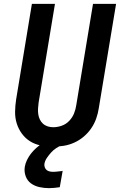

<svg xmlns="http://www.w3.org/2000/svg" viewBox="-20 -755 640 999"><path d="M257 8Q224 8 193 2Q162 -4 137 -19.5Q112 -35 94 -59.5Q76 -84 67 -113Q58 -142 58.5 -174Q59 -206 64 -238L146 -735H266L181 -222Q179 -207 178 -191.5Q177 -176 179 -161.5Q181 -147 187 -134Q193 -121 203.5 -111.5Q214 -102 228 -97.5Q242 -93 257 -93Q279 -93 301.5 -101Q324 -109 340.5 -126.5Q357 -144 365.5 -165.5Q374 -187 377 -209L464 -735H584L494 -192Q490 -165 480.5 -138Q471 -111 454.5 -87Q438 -63 415.5 -44Q393 -25 366.5 -13Q340 -1 312 3.5Q284 8 257 8ZM235 224Q210 224 185 218.5Q160 213 141 199Q122 185 113.5 161.5Q105 138 109 113Q112 95 120.5 77.5Q129 60 141 44.5Q153 29 168 15.5Q183 2 199 -8H304L303 0Q287 6 272 16Q257 26 245.5 39Q234 52 224 66.5Q214 81 211 98Q210 107 213 115.5Q216 124 222.5 129.5Q229 135 238 137Q247 139 256 139Q268 139 279 137.5Q290 136 302 135L304 134H306L291 219Q277 221 263 222.5Q249 224 235 224Z"/></svg>

Font: Iosevka Extended Oblique
Style: Bold
Weight: 700
Width: 7
Italic angle: -9°
Monospace: yes
Designer: Belleve Invis
Foundry: Belleve Invis
Version: Version 32.5.0; ttfautohint (v1.8.4)